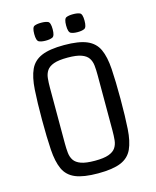

<svg xmlns="http://www.w3.org/2000/svg" viewBox="-127 -948 848 1047"><g transform="rotate(-15 296.5 -425.0)"><path d="M296 12Q214 12 168.5 -7Q123 -26 103.5 -68.5Q84 -111 79.5 -180Q75 -249 75 -349Q75 -449 79.5 -518.5Q84 -588 103.5 -630.5Q123 -673 168.5 -692.5Q214 -712 296 -712Q379 -712 424.5 -692.5Q470 -673 489.5 -630.5Q509 -588 513.5 -518.5Q518 -449 518 -349Q518 -249 513.5 -180Q509 -111 489.5 -68.5Q470 -26 424.5 -7Q379 12 296 12ZM431 -193V-507Q431 -536 428.5 -560.5Q426 -585 414 -603Q402 -621 374.5 -631Q347 -641 297 -641Q246 -641 218.5 -631Q191 -621 179 -603Q167 -585 164.5 -560.5Q162 -536 162 -507V-193Q162 -164 164.5 -139.5Q167 -115 179 -97Q191 -79 218.5 -69Q246 -59 297 -59Q347 -59 374.5 -69Q402 -79 414 -97Q426 -115 428.5 -139.5Q431 -164 431 -193ZM207 -862Q231 -862 245 -856Q259 -850 259 -812Q259 -774 245 -767.5Q231 -761 207 -761Q183 -761 169 -767.5Q155 -774 155 -812Q155 -850 169 -856Q183 -862 207 -862ZM387 -862Q411 -862 425 -856Q439 -850 439 -812Q439 -774 425 -767.5Q411 -761 387 -761Q363 -761 349 -767.5Q335 -774 335 -812Q335 -850 349 -856Q363 -862 387 -862Z"/></g></svg>

Font: Strait
Style: Regular
Weight: 400
Designer: Eduardo Rodriguez Tunni
Foundry: Eduardo Rodriguez Tunni
Version: Version 1.002; ttfautohint (v1.8.4.7-5d5b);gftools[0.9.23]